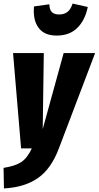

<svg xmlns="http://www.w3.org/2000/svg" viewBox="-45 -830 552 1074"><path d="M284 1Q241 115 166.5 166.5Q92 218 -23 224L-25 109Q40 99 74 76.5Q108 54 133 0H73L28 -533H200L194 -108L311 -533H487ZM144 -768Q144 -785 145 -794L231 -806Q232 -775 245.5 -762Q259 -749 286 -749Q314 -749 332.5 -763.5Q351 -778 361 -810L446 -791Q431 -717 387.5 -674Q344 -631 272 -631Q208 -631 176 -668Q144 -705 144 -768Z"/></svg>

Font: Fira Sans Extra Condensed ExtraBold
Style: Italic
Weight: 800
Width: 3
Italic angle: -8°
Designer: Carrois Corporate & Edenspiekermann AG
Foundry: Carrois Corporate GbR & Edenspiekermann AG
Version: Version 4.203